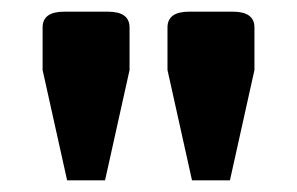

<svg xmlns="http://www.w3.org/2000/svg" viewBox="-20 -670 509 329"><path d="M53 -550V-623Q53 -650 90 -650H165Q202 -650 202 -623V-550L160 -361H95ZM267 -550V-623Q267 -650 304 -650H379Q416 -650 416 -623V-550L374 -361H309Z"/></svg>

Font: Changa SemiBold
Style: Regular
Weight: 600
Designer: Eduardo Rodriguez Tunni
Foundry: Eduardo Rodriguez Tunni
Version: Version 2.002; ttfautohint (v1.5) -l 8 -r 50 -G 150 -x 14 -H